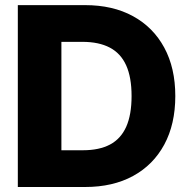

<svg xmlns="http://www.w3.org/2000/svg" viewBox="-20 -748 753 768"><path d="M320.3 0H126.5V-147H312Q377 -147 420.2 -169.9Q463.4 -192.9 484.9 -241Q506.3 -289.1 506.3 -363.8Q506.3 -439 484.6 -486.8Q462.9 -534.7 419.2 -557.6Q375.5 -580.6 309.6 -580.6H123.5V-727.5H320.3Q431.2 -727.5 512 -683.3Q592.8 -639.2 637 -557.6Q681.2 -476.1 681.2 -363.8Q681.2 -251.5 637.2 -169.9Q593.3 -88.4 512.5 -44.2Q431.6 0 320.3 0ZM225.6 -727.5V0H51.3V-727.5Z"/></svg>

Font: Inter 24pt ExtraBold
Style: Regular
Weight: 800
Designer: Rasmus Andersson
Foundry: rsms
Version: Version 4.001;git-66647c0bb